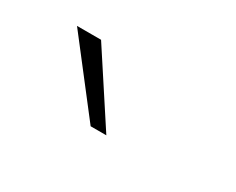

<svg xmlns="http://www.w3.org/2000/svg" viewBox="-44 -896 587 477"><g transform="rotate(30 250.0 -657.5)"><path d="M228 -558 74 -757H143L273 -558Z"/></g></svg>

Font: Nunito Sans 7pt Expanded ExtraLight
Style: Regular
Weight: 250
Width: 7
Designer: Vernon Adams
Foundry: Vernon Adams
Version: Version 3.101;gftools[0.9.27]